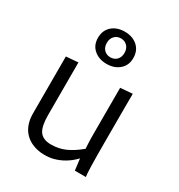

<svg xmlns="http://www.w3.org/2000/svg" viewBox="-202 -1005 1071 1149"><g transform="rotate(30 333.0 -430.5)"><path d="M550.8 -472.2V-228Q550.8 -30.3 557.1 0H481L471.2 -79.1Q412.1 -17.1 334 2.9Q306.6 9.8 270.3 9.3Q233.9 8.8 199.2 -3.9Q164.6 -16.6 140.6 -40.5Q90.8 -90.3 92.8 -179.7V-564.9L175.8 -571.8V-209Q175.8 -131.8 198.2 -98.6Q221.7 -64.5 276.4 -64Q331.1 -63.5 377 -84.2Q422.9 -105 471.2 -145.5L469.2 -181.2Q467.8 -204.6 467.8 -247.6V-564.9L551.3 -571.8Q550.8 -518.6 550.8 -472.2ZM325.2 -647.9Q272.9 -647.9 238.8 -676.8Q203.1 -706.5 203.1 -758.3Q203.1 -811 238.8 -841.3Q272.5 -870.1 325.2 -870.1Q377.9 -870.1 411.6 -841.3Q447.3 -811 447.3 -758.3Q447.3 -706.5 411.6 -676.8Q377.4 -647.9 325.2 -647.9ZM325.2 -693.4Q351.6 -693.4 368.9 -710.9Q386.2 -728.5 386.2 -758.3Q386.2 -788.1 368.9 -805.9Q351.6 -823.7 325.2 -823.7Q298.8 -823.7 281.5 -805.9Q264.2 -788.1 264.2 -758.3Q264.2 -728.5 281.5 -710.9Q298.8 -693.4 325.2 -693.4Z"/></g></svg>

Font: Duru Sans
Style: Regular
Weight: 400
Designer: Onur Yazõcõgil
Foundry: Onur Yazõcõgil
Version: Version 1.002